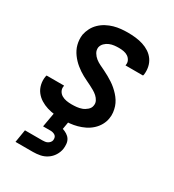

<svg xmlns="http://www.w3.org/2000/svg" viewBox="-181 -630 862 952"><g transform="rotate(30 250.0 -154.0)"><path d="M204 8Q181 8 158 5.5Q135 3 114 -3.5Q93 -10 74.5 -21.5Q56 -33 43 -50Q30 -67 25 -89.5Q20 -112 24 -135Q25 -137 25 -138.5Q25 -140 26 -142H126Q126 -141 126 -140.5Q126 -140 126 -139Q123 -124 129.5 -111.5Q136 -99 148 -92Q160 -85 174.5 -82.5Q189 -80 204 -80Q219 -80 233.5 -81.5Q248 -83 262 -88Q276 -93 288.5 -104Q301 -115 303 -129Q306 -144 299.5 -156.5Q293 -169 283 -178Q273 -187 261 -194Q249 -201 237 -207Q225 -213 212.5 -219Q200 -225 188 -231.5Q176 -238 165 -245.5Q154 -253 143.5 -261.5Q133 -270 123.5 -280Q114 -290 106 -301Q98 -312 92 -324Q86 -336 82.5 -349.5Q79 -363 78 -377Q77 -391 79 -406Q83 -426 92.5 -444.5Q102 -463 117.5 -478Q133 -493 152 -503Q171 -513 190.5 -518.5Q210 -524 230 -526Q250 -528 269 -528Q292 -528 314 -525.5Q336 -523 356.5 -516.5Q377 -510 394.5 -498.5Q412 -487 424 -470Q436 -453 440.5 -431.5Q445 -410 442 -387Q441 -386 441 -384Q441 -382 440 -381H340Q340 -381 340 -382Q340 -383 340 -383Q343 -397 337 -409Q331 -421 320.5 -428Q310 -435 296.5 -437.5Q283 -440 269 -440Q256 -440 242.5 -438.5Q229 -437 215.5 -431.5Q202 -426 191.5 -415.5Q181 -405 178 -391Q176 -374 184.5 -360Q193 -346 205 -336.5Q217 -327 231.5 -320Q246 -313 260.5 -306Q275 -299 289 -291Q303 -283 316 -274.5Q329 -266 341 -255.5Q353 -245 363.5 -233.5Q374 -222 382.5 -208.5Q391 -195 396 -180Q401 -165 403 -148Q405 -131 402 -114Q399 -94 388.5 -75Q378 -56 361.5 -41Q345 -26 325.5 -16.5Q306 -7 285.5 -1.5Q265 4 245 6Q225 8 204 8ZM57 220 69 147H169Q176 147 183.5 146Q191 145 197.5 141.5Q204 138 209 132Q214 126 215 119Q216 111 214 104Q212 97 206.5 93Q201 89 194 87Q187 85 180 85H137L152 0H236L228 47Q241 51 253 58.5Q265 66 272 77Q279 88 280.5 102.5Q282 117 280 131Q277 151 265.5 169.5Q254 188 236 200Q218 212 197.5 216Q177 220 157 220Z"/></g></svg>

Font: Iosevka SS04 Semibold Oblique
Style: Regular
Weight: 600
Italic angle: -9°
Monospace: yes
Designer: Belleve Invis
Foundry: Belleve Invis
Version: Version 19.0.0; ttfautohint (v1.8.4)